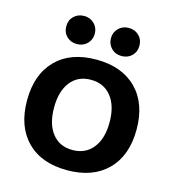

<svg xmlns="http://www.w3.org/2000/svg" viewBox="-105 -775 789 872"><g transform="rotate(15 289.5 -338.5)"><path d="M32 0ZM32 -250Q32 -372 100 -441Q168 -510 289 -510Q410 -510 478.5 -441Q547 -372 547 -250Q547 -128 478.5 -59Q410 10 289 10Q168 10 100 -59Q32 -128 32 -250ZM420 -250Q420 -327 385 -371Q350 -415 289 -415Q228 -415 193.5 -371Q159 -327 159 -250Q159 -173 193.5 -129Q228 -85 289 -85Q350 -85 385 -129Q420 -173 420 -250ZM117 -621Q117 -650 136 -668.5Q155 -687 184 -687Q213 -687 232 -668Q251 -649 251 -621Q251 -593 232 -574Q213 -555 184 -555Q155 -555 136 -573.5Q117 -592 117 -621ZM327 -621Q327 -649 346 -668Q365 -687 394 -687Q423 -687 442 -668.5Q461 -650 461 -621Q461 -592 442 -573.5Q423 -555 394 -555Q365 -555 346 -574Q327 -593 327 -621Z"/></g></svg>

Font: Sarabun
Style: Bold
Weight: 700
Designer: Suppakit Chalermlarp | Katatrad Co.,Ltd.
Foundry: Cadson Demak Co.,Ltd.
Version: Version 1.000; ttfautohint (v1.6)